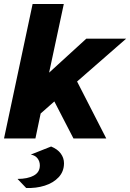

<svg xmlns="http://www.w3.org/2000/svg" viewBox="-41 -688 647 954"><path d="M-21 0 121 -668H276L203 -327L388 -496H586L342 -283L487 0H324L229 -184L161 -124L135 0ZM89 246 46 201Q96 201 126.5 184.5Q157 168 157 134Q157 114 145.5 99Q134 84 112 80L213 40Q245 53 261 75Q277 97 277 123Q277 164 250.5 192.5Q224 221 181 234.5Q138 248 89 246Z"/></svg>

Font: Atkinson Hyperlegible
Style: Bold Italic
Weight: 700
Italic angle: -12°
Designer: Elliott Scott, Megan Eiswerth, Linus Boman, Theodore Petrosky
Foundry: Braille Institute
Version: Version 1.006; ttfautohint (v1.8.3)